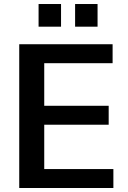

<svg xmlns="http://www.w3.org/2000/svg" viewBox="-20 -940 639 960"><path d="M76.2 -718.8H543V-624H201.2V-411.1H523.4V-316.4H201.2V-94.7H546.9V0H76.2ZM172.9 -806.6V-919.9H285.2V-806.6ZM355.5 -806.6V-919.9H467.8V-806.6Z"/></svg>

Font: Min Sans SemiBold
Style: Regular
Weight: 600
Designer: Jinseong-Kim, NotoSansCJK, Nunito
Foundry: Jinseong-Kim
Version: Version 1.400;Glyphs 3.1.2 (3151)